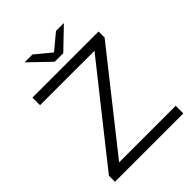

<svg xmlns="http://www.w3.org/2000/svg" viewBox="-244 -1010 1140 1140"><g transform="rotate(-45 325.5 -440.5)"><path d="M619 -64V0H45V-51L509 -636H52V-700H607V-649L144 -64ZM497 -881 368 -757H296L167 -881H233L332 -799L431 -881Z"/></g></svg>

Font: Idrija
Style: Regular
Weight: 400
Designer: Julieta Ulanovsky
Foundry: Julieta Ulanovsky
Version: Version 7.200